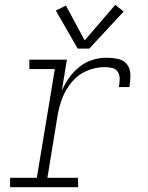

<svg xmlns="http://www.w3.org/2000/svg" viewBox="-20 -778 616 798"><path d="M22 0H305L304 -39H177L219 -296Q225 -333 238.5 -369Q252 -405 278 -436.5Q304 -468 340.5 -483.5Q377 -499 414 -499Q430 -499 446 -495.5Q462 -492 470 -478.5Q478 -465 477.5 -449Q477 -433 474 -416H518Q522 -441 522 -466Q522 -491 508.5 -509.5Q495 -528 471 -533Q447 -538 422 -538Q393 -538 364 -529Q335 -520 310 -500Q285 -480 267 -454.5Q249 -429 237 -401L258 -530H102V-491H208L133 -39H22ZM303 -576H351L494 -730L459 -758L332 -610L254 -755L212 -734Z"/></svg>

Font: Iosevka Sparkle XLtObl
Style: Regular
Weight: 200
Italic angle: -9°
Designer: Belleve Invis
Foundry: Belleve Invis
Version: Version 4.5.0; ttfautohint (v1.8.3)